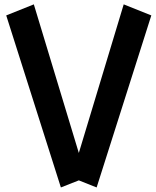

<svg xmlns="http://www.w3.org/2000/svg" viewBox="-20 -843 708 873"><path d="M542.5 -823.2 668 -772.9 419.4 9.3 338.4 -22.9 256.8 9.3 8.3 -772.9 133.8 -823.2 338.4 -147.5Z"/></svg>

Font: Gap Sans
Style: Black
Weight: 400
Designer: Alexandre Liziard and Etienne Ozeray
Foundry: Interstices.io
Version: Version 1.6.1 - December 3. 2014